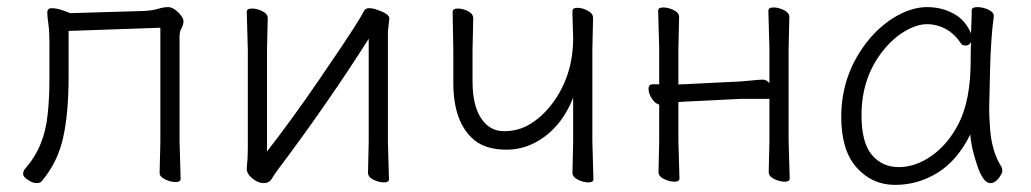

<svg xmlns="http://www.w3.org/2000/svg" viewBox="-20 -504 2901 540"><path d="M97 6Q93 11 82.5 11Q72 11 58.5 2Q45 -7 45 -14.5Q45 -22 50 -29Q105 -90 114 -182Q119 -226 119 -281V-387Q119 -416 116 -437Q113 -458 113 -468Q113 -481 125 -481Q140 -481 159 -474L178 -467L381 -473Q407 -474 423.5 -479Q440 -484 453 -484Q466 -484 481 -469.5Q496 -455 496 -444.5Q496 -434 490.5 -424.5Q485 -415 485 -402V-107L488 -1Q488 8 474 8Q460 8 444.5 0.5Q429 -7 429 -17Q429 -27 429.5 -45Q430 -63 430.5 -81Q431 -99 431 -107V-426L173 -417V-291Q173 -186 157.5 -116.5Q142 -47 97 6Z M1074 0Q1074 9 1060 9Q1046 9 1030.5 1.5Q1015 -6 1015 -18L1017 -106V-395Q903 -215 761 -26Q752 -14 744.5 -1.5Q737 11 721.5 11Q706 11 690 -2Q674 -15 674 -29V-31Q677 -58 677 -86V-364L674 -471Q674 -480 688.5 -480Q703 -480 718 -472.5Q733 -465 733 -453L731 -364V-78Q801 -168 877 -279Q953 -390 976 -426.5Q999 -463 1003 -472Q1007 -481 1018 -481Q1029 -481 1042 -476Q1075 -465 1075 -452L1071 -415V-106Z M1649 0Q1649 9 1635 9Q1621 9 1605.5 1.5Q1590 -6 1590 -18L1592 -106V-229Q1564 -159 1513.5 -121Q1463 -83 1405 -83Q1347 -83 1314 -110Q1255 -159 1255 -271V-364L1253 -470Q1253 -480 1267.5 -480Q1282 -480 1296.5 -472.5Q1311 -465 1311 -452L1309 -364V-275Q1309 -208 1333 -171.5Q1357 -135 1397.5 -135Q1438 -135 1471 -155Q1504 -175 1532 -211Q1592 -290 1592 -397L1590 -463V-473Q1590 -482 1604 -482Q1618 -482 1633 -474Q1648 -466 1648 -454L1646 -365V-106Z M1891 -2Q1891 7 1877 7Q1863 7 1847.5 -0.5Q1832 -8 1832 -20L1834 -108V-210Q1823 -212 1813.5 -226.5Q1804 -241 1804 -254Q1804 -267 1816 -267H1834V-367L1831 -474Q1831 -483 1845.5 -483Q1860 -483 1875 -475.5Q1890 -468 1890 -456L1888 -367V-266Q1892 -267 1896 -267H1902L2064 -275Q2079 -276 2097.5 -278Q2116 -280 2126 -280Q2136 -280 2144 -270V-367L2141 -474Q2141 -483 2155.5 -483Q2170 -483 2185 -475.5Q2200 -468 2200 -456L2198 -367V-108L2201 -2Q2201 7 2187 7Q2173 7 2157.5 -0.5Q2142 -8 2142 -20L2144 -108V-226H2065L1903 -218L1888 -217V-108Q1888 -108 1891 -2Z M2797 -34Q2799 -30 2799 -23Q2799 -16 2788.5 -2.5Q2778 11 2766 11Q2754 11 2744.5 -3.5Q2735 -18 2728 -40Q2711 -90 2709 -126Q2673 -53 2617.5 -18.5Q2562 16 2497.5 16Q2433 16 2389.5 -32.5Q2346 -81 2346 -175Q2346 -298 2424 -393Q2460 -436 2503.5 -460Q2547 -484 2587.5 -484Q2628 -484 2661.5 -466Q2695 -448 2711 -410Q2713 -456 2713 -475Q2713 -484 2728.5 -484Q2744 -484 2759.5 -477Q2775 -470 2775 -459V-457Q2767 -402 2764.5 -306.5Q2762 -211 2762 -195.5Q2762 -180 2764 -152Q2767 -81 2797 -34ZM2676 -156Q2710 -222 2710 -334Q2710 -361 2711 -386Q2706 -376 2696.5 -376Q2687 -376 2684 -380Q2665 -409 2640 -422.5Q2615 -436 2587 -436Q2559 -436 2525.5 -416.5Q2492 -397 2464 -362Q2403 -286 2403 -180Q2403 -103 2432 -68.5Q2461 -34 2508 -34Q2555 -34 2600.5 -66Q2646 -98 2676 -156Z"/></svg>

Font: LXGW WenKai TC Light
Style: Regular
Weight: 300
Designer: LXGW / Fontworks Inc.
Foundry: LXGW / Fontworks Inc.
Version: Version 1.330